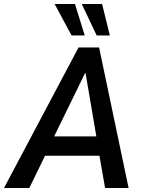

<svg xmlns="http://www.w3.org/2000/svg" viewBox="-55 -943 710 963"><path d="M-35 0 339 -705H442L590 0H472L437 -201L475 -162H132L190 -201L92 0ZM372 -577 202 -229 187 -259H450L433 -231L374 -577ZM430 -765 355 -923H457L496 -765ZM304 -765 219 -923H321L370 -765Z"/></svg>

Font: Nunito Sans 10pt Condensed
Style: Bold Italic
Weight: 700
Width: 3
Italic angle: -9°
Designer: Vernon Adams
Foundry: Vernon Adams
Version: Version 3.101;gftools[0.9.27]